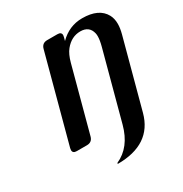

<svg xmlns="http://www.w3.org/2000/svg" viewBox="-214 -907 1214 1276"><g transform="rotate(-30 393.0 -268.5)"><path d="M126.5 0Q96.2 0 96.2 -24.4Q96.2 -31.7 98.1 -39.1L274.9 -698.2Q285.2 -737.3 324.7 -737.3H402.8Q433.6 -737.3 433.6 -712.9Q433.6 -707.5 431.2 -698.2L424.3 -672.9Q498 -747.1 597.7 -747.1Q726.1 -747.1 769.5 -667Q785.6 -637.2 785.6 -596.7Q785.6 -563.5 774.4 -521.5L634.3 0Q577.6 210 319.3 210L321.3 202.6Q437.5 150.9 478 0L616.7 -516.6Q628.9 -562 628.9 -591.8Q628.9 -605 626.5 -615.2Q611.8 -677.7 543.5 -677.7Q475.6 -677.7 426.8 -617.7Q401.4 -586.4 385.7 -528.3L254.4 -39.1Q244.1 0 204.6 0Z"/></g></svg>

Font: Cursive Sans
Style: Bold
Weight: 700
Italic angle: -15°
Designer: Wojciech Kalinowski "wmk69" (wmk69@o2.pl)
Foundry: Wojciech Kalinowski "wmk69" (wmk69@o2.pl)
Version: Wersja 3.1.0; 2022-02-18